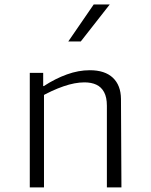

<svg xmlns="http://www.w3.org/2000/svg" viewBox="-20 -818 660 838"><path d="M172 0H110V-500H168.5V-438L172 -431ZM446.5 0V-356.5Q446.5 -393.5 434.2 -416Q422 -438.5 400.2 -448.5Q378.5 -458.5 348.5 -458.5Q307 -458.5 257 -441.2Q207 -424 151.5 -392.5V-442.5H171.5Q221.5 -475 272 -493.2Q322.5 -511.5 372 -511.5Q438 -511.5 472.8 -478.5Q507.5 -445.5 508 -386L510 0ZM332.5 -637 459 -798.5H389L278 -637Z"/></svg>

Font: Monaspace Argon Var ExtraLight
Style: Regular
Weight: 200
Designer: Riley Cran and the Lettermatic Team
Version: Version 1.200 (Monaspace Argon Var)